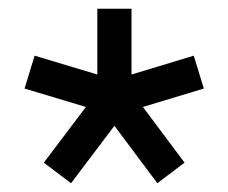

<svg xmlns="http://www.w3.org/2000/svg" viewBox="-20 -740 521 438"><path d="M339 -322 401 -369 306 -496 445 -538 422 -613 280 -570V-720H202V-570L59 -613L36 -538L176 -496L80 -369L142 -322L241 -453Z"/></svg>

Font: Aspekta 500
Style: Regular
Weight: 500
Designer: Ivo Dolenc
Version: Version 2.100